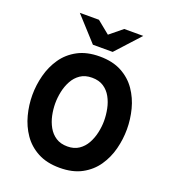

<svg xmlns="http://www.w3.org/2000/svg" viewBox="-163 -1042 1047 1174"><g transform="rotate(20 360.0 -454.5)"><path d="M360 12Q276 12 217 -19.8Q158 -51.5 121.8 -104.2Q85.5 -157 68.8 -221Q52 -285 52 -350Q52 -415 68.8 -479Q85.5 -543 121.8 -595.8Q158 -648.5 217 -680.2Q276 -712 360 -712Q444.5 -712 503.2 -680.2Q562 -648.5 598.2 -595.8Q634.5 -543 651 -479Q667.5 -415 667.5 -350Q667.5 -285 651 -221Q634.5 -157 598.2 -104.2Q562 -51.5 503.2 -19.8Q444.5 12 360 12ZM360 -127Q404 -127 434.2 -147.5Q464.5 -168 483 -201.5Q501.5 -235 510 -274.2Q518.5 -313.5 518.5 -350Q518.5 -389 510.5 -428.5Q502.5 -468 484.2 -501Q466 -534 435.5 -554Q405 -574 360 -574Q315 -574 284.5 -553.2Q254 -532.5 235.8 -499Q217.5 -465.5 209.2 -426.2Q201 -387 201 -350Q201 -311.5 209.2 -272.2Q217.5 -233 236 -200Q254.5 -167 285 -147Q315.5 -127 360 -127ZM295 -765 153 -921H277.5L360 -854L442 -921H566L423.5 -765Z"/></g></svg>

Font: Overpass ExtraBold
Style: Regular
Weight: 800
Designer: Delve Withrington, Dave Bailey, Thomas Jockin
Foundry: Delve Fonts LLC
Version: Version 4.000; ttfautohint (v1.8.3)